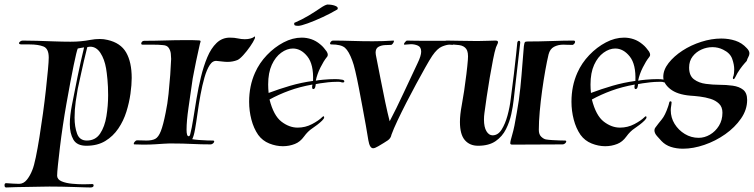

<svg xmlns="http://www.w3.org/2000/svg" viewBox="-76 -637 3328 847"><path d="M-49 190Q-56 190 -56 180Q-56 171 -49 171Q-32 172 -19 173Q-6 174 8 174Q28 174 42.5 156Q57 138 67 112Q74 95 82 56.5Q90 18 98 -32Q106 -82 113.5 -136.5Q121 -191 126.5 -241Q132 -291 135.5 -329Q139 -367 139 -383Q139 -423 115.5 -432Q92 -441 55 -441H21Q8 -441 8 -446Q8 -451 13.5 -454.5Q19 -458 24 -458L87 -457Q122 -456 161.5 -454.5Q201 -453 235 -453Q248 -453 259 -453.5Q270 -454 280 -455Q302 -457 322.5 -461Q343 -465 364 -465Q382 -465 398 -461Q456 -448 480.5 -405.5Q505 -363 505 -293Q505 -263 499.5 -223.5Q494 -184 481.5 -144Q469 -104 446 -70Q423 -36 388.5 -15Q354 6 305 6Q263 6 247.5 -21.5Q232 -49 232 -89Q232 -109 234.5 -130Q237 -151 241 -172Q252 -229 266 -298Q280 -367 295 -428Q287 -427 280 -425.5Q273 -424 267 -423Q262 -412 249 -349Q236 -286 217 -179Q209 -134 201.5 -84Q194 -34 188.5 12Q183 58 179.5 91.5Q176 125 176 139Q177 155 196 163Q215 171 242 173.5Q269 176 292 176Q305 176 315.5 175.5Q326 175 330 175H331Q337 175 337 181Q337 190 323 190Q318 190 298.5 189.5Q279 189 252 188Q225 187 195.5 186.5Q166 186 142 186Q134 186 109 186.5Q84 187 53 187.5Q22 188 -6 188.5Q-34 189 -48 190ZM307 -17Q345 -17 365.5 -47.5Q386 -78 393.5 -124.5Q401 -171 401 -217Q401 -255 398 -286.5Q395 -318 392 -335Q385 -376 367 -403.5Q349 -431 322 -431Q317 -431 309 -429Q293 -365 282.5 -316Q272 -267 267 -245Q263 -224 258 -189Q253 -154 253 -118Q253 -78 264 -47.5Q275 -17 307 -17Z M555 1Q547 1 538 0.5Q529 0 518 0H517Q514 0 514 -3Q514 -7 519 -12.5Q524 -18 528 -18Q541 -18 551.5 -17.5Q562 -17 570 -17Q595 -17 609 -24.5Q623 -32 633.5 -58.5Q644 -85 655 -141Q663 -179 667.5 -222.5Q672 -266 675 -307Q678 -348 679 -377Q679 -387 677.5 -400.5Q676 -414 668.5 -425.5Q661 -437 643 -438Q625 -440 597 -440Q569 -440 553 -440Q547 -440 547 -445Q547 -449 550.5 -453Q554 -457 560 -457Q606 -457 651.5 -458.5Q697 -460 743 -460Q757 -460 771 -460Q785 -460 798 -459Q809 -459 809 -455Q809 -453 808 -450.5Q807 -448 806 -444Q804 -434 799 -412.5Q794 -391 789 -366.5Q784 -342 780 -321Q776 -300 774 -290Q764 -220 755.5 -161.5Q747 -103 747 -65Q747 -36 756 -36Q761 -36 763 -44Q770 -71 776.5 -112.5Q783 -154 791 -202Q799 -250 810.5 -297.5Q822 -345 838.5 -384.5Q855 -424 879.5 -447.5Q904 -471 938 -471Q958 -471 973.5 -467.5Q989 -464 1004 -464Q1018 -464 1028.5 -467Q1039 -470 1043 -473Q1046 -476 1048 -476Q1049 -476 1049 -473Q1049 -468 1047 -465Q1042 -453 1027.5 -432Q1013 -411 997 -393.5Q981 -376 971 -372Q961 -368 950 -366Q939 -364 928 -364Q917 -364 905.5 -365.5Q894 -367 882 -368Q863 -371 849.5 -350.5Q836 -330 826 -295Q816 -260 808.5 -219Q801 -178 795.5 -138Q790 -98 784.5 -67Q779 -36 772 -23Q783 -21 801.5 -19.5Q820 -18 837.5 -17.5Q855 -17 863 -17H864Q869 -17 869 -13Q869 -9 864 -4.5Q859 0 853 0Q811 0 770.5 -2Q730 -4 689 -4Q679 -4 668.5 -4Q658 -4 647 -3Q628 -2 608 -0.5Q588 1 555 1Z M1172 8Q1142 8 1112 -4Q1082 -16 1063 -42Q1043 -71 1033 -109.5Q1023 -148 1023 -188Q1023 -258 1049 -316Q1068 -359 1101.5 -394Q1135 -429 1175 -450Q1215 -471 1255 -471Q1277 -471 1297.5 -464Q1318 -457 1336 -442Q1346 -434 1352.5 -426Q1359 -418 1365 -410Q1370 -402 1370 -396Q1370 -389 1365 -384Q1352 -368 1337.5 -339Q1323 -310 1317 -281Q1324 -283 1351 -285.5Q1378 -288 1403 -288Q1411 -288 1417.5 -287.5Q1424 -287 1429 -286Q1443 -285 1443 -278Q1443 -271 1430 -274Q1426 -276 1420 -276Q1414 -276 1407 -276Q1391 -276 1371.5 -274Q1352 -272 1337 -269.5Q1322 -267 1317 -266Q1317 -262 1316 -259Q1314 -244 1306 -244Q1300 -244 1301 -257Q1302 -259 1302 -264Q1246 -254 1199.5 -237Q1153 -220 1113 -198Q1131 -127 1165.5 -100.5Q1200 -74 1237 -74Q1271 -74 1300.5 -89.5Q1330 -105 1346 -121Q1349 -124 1351 -124Q1354 -124 1354 -119Q1354 -114 1345 -105Q1336 -96 1323.5 -86.5Q1311 -77 1302 -71Q1282 -58 1265 -34.5Q1248 -11 1225 -2Q1200 8 1172 8ZM1109 -227Q1154 -244 1203.5 -258.5Q1253 -273 1305 -280Q1308 -353 1280 -388Q1252 -423 1216 -423Q1190 -423 1164.5 -404.5Q1139 -386 1123 -351Q1107 -316 1107 -264Q1107 -255 1107.5 -246Q1108 -237 1109 -227ZM1240 -523Q1229 -523 1225 -525Q1221 -527 1222 -536Q1257 -551 1286 -568.5Q1315 -586 1336 -600.5Q1357 -615 1368 -617Q1387 -617 1401 -612Q1415 -607 1414 -600Q1414 -595 1408 -593Q1383 -578 1347.5 -561.5Q1312 -545 1281.5 -534Q1251 -523 1240 -523Z M1570 17Q1555 17 1549 -18Q1545 -44 1538 -83Q1531 -122 1523 -165Q1515 -208 1507 -249.5Q1499 -291 1491.5 -323Q1484 -355 1478 -370Q1463 -411 1446 -426Q1429 -441 1386 -441H1385Q1380 -441 1380 -445Q1380 -449 1384 -453.5Q1388 -458 1393 -458Q1432 -458 1477 -456.5Q1522 -455 1568 -455Q1615 -455 1660 -458Q1662 -458 1662 -456Q1662 -452 1657.5 -445.5Q1653 -439 1649 -439Q1638 -439 1621.5 -438Q1605 -437 1593 -430Q1581 -423 1581 -405Q1581 -399 1582 -395Q1592 -345 1602.5 -290.5Q1613 -236 1623.5 -186.5Q1634 -137 1643 -102Q1672 -157 1704.5 -227Q1737 -297 1766 -358Q1782 -391 1782 -409Q1782 -429 1768 -435.5Q1754 -442 1737 -442Q1730 -442 1723 -441Q1716 -440 1710 -440H1709Q1706 -440 1706 -442Q1706 -446 1711.5 -452Q1717 -458 1719 -458Q1733 -458 1745 -457.5Q1757 -457 1786 -457H1931Q1934 -457 1934 -454Q1934 -451 1929.5 -445.5Q1925 -440 1920 -439Q1918 -439 1915 -439.5Q1912 -440 1907 -440Q1894 -440 1873.5 -431.5Q1853 -423 1831 -391Q1819 -373 1800.5 -340Q1782 -307 1760 -266.5Q1738 -226 1716.5 -184Q1695 -142 1677.5 -105Q1660 -68 1651 -43Q1648 -27 1635 -18Q1622 -9 1593 8Q1578 17 1570 17Z M2033 6Q1996 6 1974.5 -19Q1953 -44 1953 -99Q1953 -115 1955 -133.5Q1957 -152 1961 -173Q1966 -199 1971.5 -236Q1977 -273 1981.5 -310Q1986 -347 1988 -373Q1991 -407 1981 -421Q1971 -435 1950 -438Q1929 -441 1897 -441Q1878 -441 1878 -447Q1878 -451 1883.5 -454.5Q1889 -458 1894 -458L1956 -457Q1976 -457 1994.5 -456.5Q2013 -456 2029 -456Q2054 -456 2074 -457Q2094 -458 2110 -458Q2121 -458 2121 -451Q2121 -447 2117.5 -440.5Q2114 -434 2112 -428Q2106 -410 2099 -374Q2092 -338 2084.5 -294.5Q2077 -251 2071 -209.5Q2065 -168 2061 -138Q2060 -131 2059.5 -124Q2059 -117 2059 -110Q2059 -76 2070 -58Q2081 -40 2097 -40Q2121 -40 2137 -65.5Q2153 -91 2163 -128Q2173 -165 2177 -200Q2185 -258 2191 -310Q2197 -362 2201 -399Q2205 -436 2206 -449Q2208 -457 2213 -457Q2219 -457 2219 -449L2190 -196Q2187 -168 2179.5 -133.5Q2172 -99 2156 -67Q2140 -35 2110.5 -14.5Q2081 6 2033 6ZM2184 1Q2175 1 2175 -5Q2175 -14 2184 -44Q2193 -74 2204 -141Q2214 -195 2219.5 -250Q2225 -305 2228.5 -353Q2232 -401 2235 -433Q2237 -448 2239.5 -451Q2242 -454 2252 -454Q2301 -454 2357.5 -456Q2414 -458 2454 -458Q2461 -458 2461 -452Q2461 -448 2456.5 -443Q2452 -438 2447 -439Q2433 -439 2423.5 -439.5Q2414 -440 2409 -440Q2386 -440 2368 -430.5Q2350 -421 2344 -397Q2337 -368 2329.5 -326Q2322 -284 2315.5 -237Q2309 -190 2305 -145Q2301 -100 2301 -64Q2301 -44 2311.5 -34Q2322 -24 2332 -22Q2343 -20 2360 -19Q2377 -18 2392.5 -17.5Q2408 -17 2416 -17H2417Q2422 -17 2422 -13Q2422 -9 2417 -4.5Q2412 0 2406 0Q2349 0 2296 0.5Q2243 1 2184 1Z M2594 8Q2564 8 2534 -4Q2504 -16 2485 -42Q2465 -71 2455 -109.5Q2445 -148 2445 -188Q2445 -258 2471 -316Q2490 -359 2523.5 -394Q2557 -429 2597 -450Q2637 -471 2677 -471Q2699 -471 2719.5 -464Q2740 -457 2758 -442Q2768 -434 2774.5 -426Q2781 -418 2787 -410Q2792 -402 2792 -396Q2792 -389 2787 -384Q2774 -368 2759.5 -339Q2745 -310 2739 -281Q2746 -283 2773 -285.5Q2800 -288 2825 -288Q2833 -288 2839.5 -287.5Q2846 -287 2851 -286Q2865 -285 2865 -278Q2865 -271 2852 -274Q2848 -276 2842 -276Q2836 -276 2829 -276Q2813 -276 2793.5 -274Q2774 -272 2759 -269.5Q2744 -267 2739 -266Q2739 -262 2738 -259Q2736 -244 2728 -244Q2722 -244 2723 -257Q2724 -259 2724 -264Q2668 -254 2621.5 -237Q2575 -220 2535 -198Q2553 -127 2587.5 -100.5Q2622 -74 2659 -74Q2693 -74 2722.5 -89.5Q2752 -105 2768 -121Q2771 -124 2773 -124Q2776 -124 2776 -119Q2776 -114 2767 -105Q2758 -96 2745.5 -86.5Q2733 -77 2724 -71Q2704 -58 2687 -34.5Q2670 -11 2647 -2Q2622 8 2594 8ZM2531 -227Q2576 -244 2625.5 -258.5Q2675 -273 2727 -280Q2730 -353 2702 -388Q2674 -423 2638 -423Q2612 -423 2586.5 -404.5Q2561 -386 2545 -351Q2529 -316 2529 -264Q2529 -255 2529.5 -246Q2530 -237 2531 -227Z M2937 19Q2908 19 2883.5 11Q2859 3 2842 -15Q2835 -23 2823 -36Q2811 -49 2811 -62Q2811 -69 2815 -74Q2829 -93 2843.5 -110.5Q2858 -128 2871 -166Q2874 -174 2876 -183.5Q2878 -193 2885 -189Q2888 -188 2885.5 -174Q2883 -160 2883 -151Q2883 -118 2900 -90.5Q2917 -63 2945 -46Q2973 -29 3006 -29Q3032 -29 3056 -43Q3080 -57 3095.5 -82Q3111 -107 3111 -140Q3111 -165 3096 -179.5Q3081 -194 3058.5 -201Q3036 -208 3011.5 -211Q2987 -214 2969 -215Q2911 -220 2880.5 -244.5Q2850 -269 2850 -298Q2850 -329 2873.5 -359Q2897 -389 2934.5 -413.5Q2972 -438 3017.5 -452.5Q3063 -467 3106 -467Q3139 -467 3168 -457.5Q3197 -448 3218 -425Q3230 -413 3230 -402Q3230 -394 3225.5 -386Q3221 -378 3218 -368Q3218 -368 3209 -358Q3200 -348 3188.5 -332Q3177 -316 3168 -297Q3164 -288 3160 -288Q3157 -288 3157 -293Q3157 -297 3160 -303Q3161 -306 3162 -313.5Q3163 -321 3163 -331Q3163 -352 3154 -377.5Q3145 -403 3114 -418Q3092 -429 3067 -429Q3042 -429 3018.5 -418.5Q2995 -408 2979.5 -388Q2964 -368 2964 -339Q2964 -303 2985.5 -287Q3007 -271 3038 -267Q3069 -263 3095 -263Q3128 -263 3156.5 -259Q3185 -255 3202.5 -241Q3220 -227 3220 -196Q3220 -153 3193 -114Q3166 -75 3123.5 -45Q3081 -15 3031.5 2Q2982 19 2937 19Z"/></svg>

Font: Tapestry
Style: Regular
Weight: 400
Designer: Robert E. Leuschke
Foundry: Robert E. Leuschke
Version: Version 1.010; ttfautohint (v1.8.4.7-5d5b)